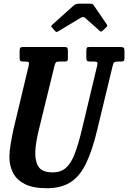

<svg xmlns="http://www.w3.org/2000/svg" viewBox="-20 -1005 696 1042"><path d="M276 -649 194.5 -316Q185.5 -281 178.5 -243.2Q171.5 -205.5 171.5 -171.5Q171.5 -124 191.5 -96.8Q211.5 -69.5 266.5 -69.5Q310 -69.5 338 -94.2Q366 -119 385.5 -170Q405 -221 424 -300L507.5 -649.5Q510.5 -662 507.5 -666.5Q504.5 -671 488 -671H468.5Q455 -671 451.8 -675.5Q448.5 -680 448.5 -693V-728.5Q448.5 -740 450.8 -745Q453 -750 464 -750H631Q645.5 -750 650.5 -746.5Q655.5 -743 655.5 -728V-691Q655.5 -678 651.5 -674.5Q647.5 -671 635.5 -671H624Q606 -671 600.5 -667Q595 -663 591.5 -648L507.5 -300Q481 -188.5 447.2 -118.5Q413.5 -48.5 362.8 -16Q312 16.5 233.5 16.5Q159 16.5 114.5 -6.2Q70 -29 50.5 -67.5Q31 -106 31 -152.5Q31 -182.5 38.2 -225.5Q45.5 -268.5 53 -303L135.5 -648Q138.5 -661 136.5 -666Q134.5 -671 118.5 -671H107Q94 -671 90.2 -675Q86.5 -679 86.5 -692.5V-729.5Q86.5 -742.5 90.5 -746.2Q94.5 -750 107.5 -750H328.5Q341.5 -750 345 -746Q348.5 -742 348.5 -728V-689Q348.5 -678 345 -674.5Q341.5 -671 330 -671H302.5Q287.5 -671 283.5 -666.5Q279.5 -662 276 -649ZM278 -837.5 261.5 -856.5Q257 -862 257.8 -864Q258.5 -866 265 -872L381.5 -976.5Q391 -985 410 -985H467.5Q477 -985 481.2 -983Q485.5 -981 488.5 -976.5L560.5 -871Q565 -864.5 557.5 -858L537 -838.5Q530 -833 528 -833.2Q526 -833.5 520.5 -838L442.5 -907.5Q432 -917 417.5 -908L295 -834.5Q288.5 -830.5 285 -831.8Q281.5 -833 278 -837.5Z"/></svg>

Font: Besley* Condensed Semi
Style: Italic
Weight: 600
Width: 3
Italic angle: -13°
Designer: Owen Earl
Foundry: indestructible type*
Version: Version 3.000; ttfautohint (v1.8.3)